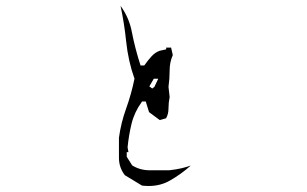

<svg xmlns="http://www.w3.org/2000/svg" viewBox="-20 -699 1040 651"><path d="M543 -297.9Q551.3 -312 551.3 -331.3Q551.3 -350.6 555.2 -370.1L551.3 -404.3Q555.2 -432.1 555.2 -460.2Q555.2 -488.3 565.9 -512.2L560.1 -537.6H543.5V-531.7L521.5 -526.9Q506.3 -521.5 494.1 -508.3Q481.9 -495.1 469.2 -477.1H456.5Q438 -534.2 427.2 -589.8Q418 -639.2 388.7 -679.2Q401.4 -620.1 407.7 -559.1Q414.6 -492.2 436 -432.1Q425.3 -379.9 407.7 -331.1Q390.1 -282.2 383.3 -231.9V-164.1Q383.3 -130.9 403.3 -105L461.4 -69.8Q472.7 -68.4 483.9 -68.4Q524.9 -68.4 557.1 -87.4Q593.3 -107.9 627 -137.7Q613.3 -132.8 596.2 -128.7Q579.1 -124.5 553.2 -121.6H552.7H488.3Q454.6 -121.6 428.2 -138.2L409.7 -167.5V-183.1H415.5L412.6 -199.2Q416.5 -240.2 426 -279.3Q435.5 -318.4 460.4 -353L461.4 -355H470.7H474.1L485.4 -318.8L521.5 -292ZM509.8 -432.1H516.6L503.4 -404.3L496.1 -398.9L486.3 -406.2L501.5 -432.1Z"/></svg>

Font: Bakudai
Style: Light
Weight: 300
Version: Version 1.48